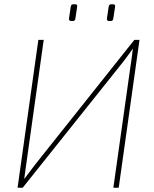

<svg xmlns="http://www.w3.org/2000/svg" viewBox="-20 -876 718 896"><path d="M631 -690 534 0H509L587 -553Q591 -577 594 -601Q597 -625 600 -649L599 -648Q589 -634 578 -618.5Q567 -603 556 -589L86 0H62L159 -690H184L107 -142Q103 -117 100 -92Q97 -67 93 -41L94 -42Q105 -56 119 -75Q133 -94 144 -108L607 -690ZM331 -856Q337 -856 339 -853Q341 -850 340 -844L332 -791Q331 -784 328.5 -781Q326 -778 319 -778H312Q301 -778 302 -790L310 -844Q311 -850 313.5 -853Q316 -856 322 -856ZM508 -856Q514 -856 516 -853Q518 -850 517 -844L509 -791Q508 -784 505.5 -781Q503 -778 496 -778H489Q478 -778 479 -790L487 -844Q488 -850 490.5 -853Q493 -856 499 -856Z"/></svg>

Font: Exo 2 Thin
Style: Italic
Weight: 250
Italic angle: -8°
Designer: Natanael Gama
Foundry: Natanael Gama
Version: Version 2.010